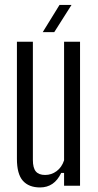

<svg xmlns="http://www.w3.org/2000/svg" viewBox="-20 -774 408 800"><path d="M147 7Q100 7 75.2 -21Q50.5 -49 50.5 -112V-600H117V-107.5Q117 -74.5 129.2 -59.8Q141.5 -45 168 -45Q194.5 -45 216 -61Q237.5 -77 247 -106V-600H313.5V0H247V-53.5H235Q220.5 -23 198.5 -8Q176.5 7 147 7ZM158 -640 228 -753.5H278L206 -640Z"/></svg>

Font: Big Shoulders Display Thin
Style: Regular
Weight: 400
Version: Version 2.002